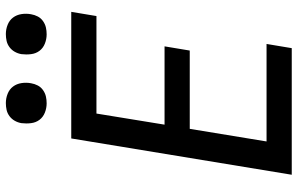

<svg xmlns="http://www.w3.org/2000/svg" viewBox="-196 -796 993 640"><g transform="rotate(-90 300.0 -476.5)"><path d="M37 0 158 -735H580L566 -651H241L204 -424H465L451 -340H190L148 -84H473L459 0ZM505 -817Q489 -817 474 -823Q459 -829 450 -841Q441 -853 439 -869Q437 -885 439 -901Q441 -913 447 -923.5Q453 -934 462.5 -941Q472 -948 483 -950.5Q494 -953 506 -953Q522 -953 537 -947Q552 -941 561 -929Q570 -917 572.5 -901Q575 -885 572 -869Q570 -857 564.5 -846.5Q559 -836 549 -829Q539 -822 528 -819.5Q517 -817 505 -817ZM275 -817Q259 -817 244 -823Q229 -829 220 -841Q211 -853 209 -869Q207 -885 209 -901Q211 -913 217 -923.5Q223 -934 232.5 -941Q242 -948 253 -950.5Q264 -953 276 -953Q292 -953 307 -947Q322 -941 331 -929Q340 -917 342.5 -901Q345 -885 342 -869Q340 -857 334.5 -846.5Q329 -836 319 -829Q309 -822 298 -819.5Q287 -817 275 -817Z"/></g></svg>

Font: Iosevka Medium Extended
Style: Italic
Weight: 500
Width: 7
Italic angle: -9°
Monospace: yes
Designer: Belleve Invis
Foundry: Belleve Invis
Version: Version 32.5.0; ttfautohint (v1.8.4)